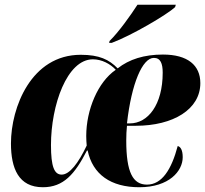

<svg xmlns="http://www.w3.org/2000/svg" viewBox="-20 -776 861 806"><path d="M440 -604 438 -596H449C535 -628 683 -716 715 -746L718 -756H557C528 -711 478 -641 440 -604ZM160 10C247 10 294 -45 345 -144H348C369 -44 445 10 565 10C690 10 747 -58 747 -116C747 -146 738 -160 726 -163C700 -65 660 -1 597 -1C538 -1 510 -52 510 -186C510 -207 511 -231 513 -248H550C707 -248 821 -317 821 -427C821 -502 768 -547 664 -547C585 -547 522 -527 474 -489C438 -526 397 -546 319 -546C111 -546 26 -325 26 -174C26 -69 58 10 160 10ZM525 -258H513C532 -426 578 -533 626 -533C654 -533 663 -509 663 -471C663 -336 601 -258 525 -258ZM239 -43C208 -43 194 -76 194 -167C194 -334 261 -527 370 -527C407 -527 443 -508 466 -483C391 -432 342 -315 342 -205C342 -189 343 -177 344 -165C309 -91 272 -43 239 -43Z"/></svg>

Font: Noto Serif Display Condensed Black
Style: Italic
Weight: 900
Width: 3
Italic angle: -12°
Designer: Monotype Design Team
Foundry: Monotype Imaging Inc.
Version: Version 2.009